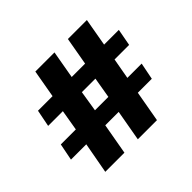

<svg xmlns="http://www.w3.org/2000/svg" viewBox="-138 -746 922 922"><g transform="rotate(-45 323.0 -285.0)"><path d="M491 -240 510 -346H609L625 -432H525L550 -574H421L396 -432H305L330 -574H200L175 -432H76L59 -346H159L141 -240H39L22 -154H126L97 4H227L255 -154H346L318 4H448L476 -154H571L588 -240ZM288 -346H380L362 -240H271Z"/></g></svg>

Font: FilmFarsi_V5 Display
Style: Regular
Weight: 400
Designer: Borna Izadpanah
Foundry: Borna Izadpanah
Version: Version 1.000;PS 001.000;hotconv 1.0.88;makeotf.lib2.5.64775